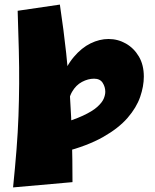

<svg xmlns="http://www.w3.org/2000/svg" viewBox="-20 -629 674 837"><path d="M37 188Q46 99 52 23Q58 -53 60.5 -123Q63 -193 63.5 -263.5Q64 -334 62 -412Q60 -490 57 -582L241 -609Q258 -495 268.5 -397.5Q279 -300 285 -209.5Q291 -119 293.5 -27.5Q296 64 296 165ZM257 34 228 -85Q299 -105 341 -124.5Q383 -144 404 -163Q425 -182 432 -198.5Q439 -215 439 -229Q439 -250 427.5 -268Q416 -286 390 -286Q364 -286 337.5 -272Q311 -258 294 -228.5Q277 -199 277 -153L218 -126Q223 -215 245.5 -278Q268 -341 302 -381Q336 -421 375 -440Q414 -459 453 -459Q494 -459 529 -439Q564 -419 585.5 -382.5Q607 -346 607 -295Q607 -253 591 -206.5Q575 -160 536 -115Q497 -70 429 -31.5Q361 7 257 34Z"/></svg>

Font: Marhey
Style: Bold
Weight: 700
Designer: Nur Syamsi & Bustanul Arifin
Foundry: Namelatype
Version: Version 1.000